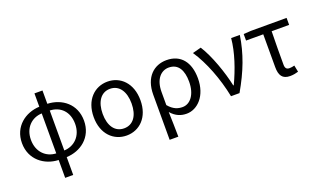

<svg xmlns="http://www.w3.org/2000/svg" viewBox="-89 -1203 3156 1910"><g transform="rotate(-20 1489.5 -248.0)"><path d="M422 -483C534 -479 614 -402 614 -272C614 -142 527 -64 422 -60ZM337 -60C231 -64 146 -143 146 -272C146 -401 231 -479 337 -483ZM422 -695H337V-554C189 -548 51 -448 51 -272C51 -96 189 5 337 10V199H422V10C570 5 708 -95 708 -272C708 -449 574 -548 422 -554Z M1058 13C1194 13 1305 -90 1305 -271C1305 -453 1194 -557 1058 -557C922 -557 810 -453 810 -271C810 -90 922 13 1058 13ZM1058 -63C961 -63 905 -144 905 -271C905 -397 961 -481 1058 -481C1155 -481 1211 -397 1211 -271C1211 -144 1155 -63 1058 -63Z M1443 199H1535C1534 103 1532 34 1529 -64C1579 -6 1634 13 1693 13C1807 13 1917 -94 1917 -280C1917 -451 1834 -557 1683 -557C1551 -557 1443 -465 1443 -278ZM1677 -63C1630 -63 1581 -76 1530 -137V-276C1530 -413 1599 -480 1679 -480C1780 -480 1823 -399 1823 -279C1823 -144 1758 -63 1677 -63Z M2165 0H2255C2365 -191 2427 -354 2456 -543H2364C2351 -397 2294 -233 2228 -93H2223C2192 -240 2122 -440 2047 -557L1956 -533C2049 -395 2125 -199 2165 0Z M2788 13C2822 13 2853 6 2875 -1L2861 -71C2843 -66 2826 -63 2808 -63C2778 -63 2763 -78 2763 -116C2763 -226 2763 -346 2766 -469H2951V-543H2573L2495 -538V-469H2677V-122C2677 -34 2706 13 2788 13Z"/></g></svg>

Font: Noto Sans JP Regular
Style: Regular
Weight: 400
Designer: Ryoko NISHIZUKA (kana & ideographs); Paul D. Hunt (Latin, Greek & Cyrillic); Wenlong ZHANG (bopomofo); Sandoll Communica
Foundry: Adobe Systems Incorporated
Version: Version 1.004;PS 1.004;hotconv 1.0.82;makeotf.lib2.5.63406